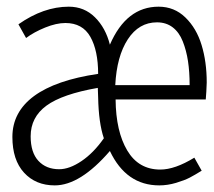

<svg xmlns="http://www.w3.org/2000/svg" viewBox="-20 -542 640 575"><path d="M144 13.2Q86.9 13.2 52 -24.9Q17.1 -63 17.1 -131.8Q17.1 -206.5 82 -254.4Q147 -302.2 273.9 -320.8Q273.9 -390.6 250.5 -431.9Q227.1 -473.1 175.8 -473.1Q148.9 -473.1 115.2 -459.5Q81.5 -445.8 58.1 -428.2L35.2 -469.2Q110.4 -522 186 -522Q232.4 -522 264.4 -490.2Q296.4 -458.5 309.1 -408.2Q358.4 -522 455.1 -522Q502 -522 535.2 -489.7Q568.4 -457.5 583.7 -407.2Q599.1 -356.9 599.1 -294.9Q599.1 -285.6 597.9 -267.6Q596.7 -249.5 596.2 -244.1H326.2Q327.1 -148.4 361.1 -91.3Q395 -34.2 460 -34.2Q503.9 -34.2 562 -69.8L584 -30.8Q563.5 -18.1 548.1 -10Q532.7 -2 507.3 5.6Q481.9 13.2 457 13.2Q357.9 13.2 309.1 -89.8Q220.2 13.2 144 13.2ZM325.2 -287.1H547.9Q547.9 -326.7 543 -358.9Q538.1 -391.1 527.3 -418.2Q516.6 -445.3 497.1 -460.2Q477.5 -475.1 450.2 -475.1Q396 -475.1 362.8 -424.3Q329.6 -373.5 325.2 -287.1ZM157.2 -35.2Q188 -35.2 224.1 -59.6Q260.3 -84 291 -127.9Q275.4 -173.8 273.9 -251L272.9 -278.8Q166.5 -260.3 119.1 -225.6Q71.8 -190.9 71.8 -133.8Q71.8 -85.4 95 -60.3Q118.2 -35.2 157.2 -35.2Z"/></svg>

Font: Office Code Pro D Light
Style: Regular
Weight: 300
Designer: Nathan Rutzky & Paul D. Hunt
Foundry: Adobe Systems Incorporated
Version: Version 1.004;PS 001.004;hotconv 1.0.70;makeotf.lib2.5.58329